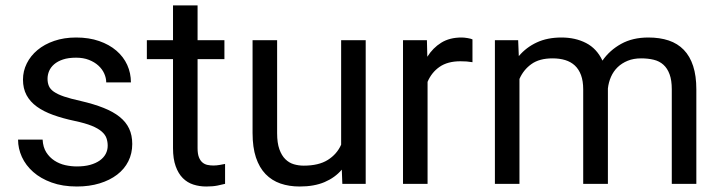

<svg xmlns="http://www.w3.org/2000/svg" viewBox="-20 -676 2648 706"><path d="M376 -140.1Q376 -154.8 371.6 -167.7Q367.2 -180.7 354.2 -192.1Q341.3 -203.6 317.4 -213.4Q293.5 -223.1 254.4 -231.4Q210.4 -240.7 175.3 -253.4Q140.1 -266.1 115.5 -283.9Q90.8 -301.8 77.6 -326.2Q64.5 -350.6 64.5 -383.3Q64.5 -414.6 78.4 -442.6Q92.3 -470.7 117.7 -491.9Q143.1 -513.2 179.2 -525.6Q215.3 -538.1 259.8 -538.1Q307.1 -538.1 344.5 -525.1Q381.8 -512.2 408 -489.7Q434.1 -467.3 447.8 -437.3Q461.4 -407.2 461.4 -373H370.6Q370.6 -389.2 363.3 -405.5Q356 -421.9 341.8 -434.8Q327.6 -447.8 307.1 -455.8Q286.6 -463.9 259.8 -463.9Q231.4 -463.9 211.7 -457.3Q191.9 -450.7 179.2 -439.7Q166.5 -428.7 160.6 -414.8Q154.8 -400.9 154.8 -386.2Q154.8 -371.6 159.7 -359.9Q164.6 -348.1 178.2 -338.6Q191.9 -329.1 215.6 -321Q239.3 -313 276.9 -304.7Q325.2 -293.5 360.8 -279.3Q396.5 -265.1 419.9 -246.3Q443.4 -227.5 454.8 -203.1Q466.3 -178.7 466.3 -146.5Q466.3 -111.8 451.9 -83Q437.5 -54.2 410.6 -33.7Q383.8 -13.2 346.2 -1.7Q308.6 9.8 262.7 9.8Q210 9.8 169.7 -4.9Q129.4 -19.5 102.1 -43.7Q74.7 -67.9 60.5 -98.9Q46.4 -129.9 46.4 -162.6H136.7Q138.2 -134.8 150.1 -116Q162.1 -97.2 180.2 -85.4Q198.2 -73.7 219.7 -68.8Q241.2 -64 262.7 -64Q290.5 -64 311.5 -69.8Q332.5 -75.7 346.9 -85.9Q361.3 -96.2 368.7 -110.1Q376 -124 376 -140.1Z M706.5 -656.2V-528.3H805.2V-458.5H706.5V-130.9Q706.5 -110.4 711.4 -97.9Q716.3 -85.4 724.4 -78.6Q732.4 -71.8 742.9 -69.6Q753.4 -67.4 764.6 -67.4Q775.9 -67.4 788.3 -69.6Q800.8 -71.8 807.6 -73.2V0Q796.9 2.9 779.8 6.3Q762.7 9.8 738.3 9.8Q713.4 9.8 691.2 2.7Q668.9 -4.4 652.3 -21Q635.7 -37.6 626 -64.7Q616.2 -91.8 616.2 -131.3V-458.5H520V-528.3H616.2V-656.2Z M1236.8 -52.2Q1211.9 -22.9 1173.8 -6.6Q1135.7 9.8 1082 9.8Q1043 9.8 1011.2 -1.2Q979.5 -12.2 956.5 -35.9Q933.6 -59.6 921.1 -96.9Q908.7 -134.3 908.7 -187V-528.3H999V-186Q999 -150.4 1007.3 -127.2Q1015.6 -104 1029.3 -90.6Q1043 -77.1 1060.5 -72Q1078.1 -66.9 1096.7 -66.9Q1151.9 -66.9 1185.3 -87.9Q1218.8 -108.9 1234.4 -144V-528.3H1324.7V0H1238.8Z M1717.3 -447.3Q1705.6 -449.2 1695.6 -450Q1685.5 -450.7 1672.9 -450.7Q1626 -450.7 1596.4 -430.2Q1566.9 -409.7 1552.2 -375V0H1461.9V-528.3H1549.8L1551.3 -467.3Q1571.8 -500 1602.5 -519Q1633.3 -538.1 1677.2 -538.1Q1687 -538.1 1699.7 -535.9Q1712.4 -533.7 1717.3 -531.2Z M1885.3 -528.3 1887.7 -469.7Q1915 -502 1953.9 -520Q1992.7 -538.1 2044.4 -538.1Q2095.7 -538.1 2135 -517.8Q2174.3 -497.6 2195.3 -453.1Q2221.7 -491.2 2263.9 -514.6Q2306.2 -538.1 2363.8 -538.1Q2406.2 -538.1 2439 -527.1Q2471.7 -516.1 2494.4 -492.7Q2517.1 -469.2 2528.8 -433.1Q2540.5 -397 2540.5 -347.2V0H2450.2V-347.7Q2450.2 -380.9 2442.1 -402.8Q2434.1 -424.8 2419.4 -438Q2404.8 -451.2 2383.8 -456.3Q2362.8 -461.4 2337.4 -461.4Q2309.6 -461.4 2288.1 -452.6Q2266.6 -443.8 2251.2 -429Q2235.8 -414.1 2226.8 -393.8Q2217.8 -373.5 2215.3 -350.6V0H2124.5V-347.2Q2124.5 -377.9 2116.5 -399.7Q2108.4 -421.4 2093.8 -435.1Q2079.1 -448.7 2058.3 -455.1Q2037.6 -461.4 2011.7 -461.4Q1963.4 -461.4 1934.1 -440.4Q1904.8 -419.4 1890.1 -385.7V0H1799.8V-528.3Z"/></svg>

Font: RobotoDraft
Style: Regular
Weight: 400
Designer: Google
Foundry: Google
Version: Version 2.000988-w1; 2014